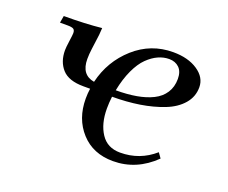

<svg xmlns="http://www.w3.org/2000/svg" viewBox="-84 -581 850 716"><g transform="rotate(20 341.5 -222.5)"><path d="M58.1 -411.1 63 -439Q149.4 -439 212.9 -445.8L210.9 -418L203.1 -358.9Q200.2 -337.4 200.2 -318.8Q200.2 -255.9 252.9 -247.1Q273.9 -335 339.6 -393.6Q405.3 -452.1 493.2 -452.1Q552.7 -452.1 590.8 -426.5Q628.9 -400.9 628.9 -361.8Q628.9 -324.2 604.2 -295.7Q579.6 -267.1 537.1 -250.5Q494.6 -233.9 443.6 -225.8Q392.6 -217.8 335 -217.8Q332 -193.4 332 -169.9Q332 -109.9 357.7 -71Q383.3 -32.2 434.1 -32.2Q511.7 -32.2 569.8 -83L584 -63Q512.7 6.8 419.9 6.8Q340.3 6.8 292.7 -45.7Q245.1 -98.1 245.1 -178.2Q245.1 -198.2 248 -217.8H221.2Q162.6 -217.8 136.7 -246.6Q110.8 -275.4 110.8 -320.8Q110.8 -332.5 114.5 -358.4Q118.2 -384.3 118.2 -391.1Q118.2 -402.8 111.8 -407Q105.5 -411.1 87.9 -411.1ZM339.8 -245.1Q385.3 -245.1 421.4 -251.5Q457.5 -257.8 485.1 -271.5Q512.7 -285.2 527.8 -308.6Q543 -332 543 -363.8Q543 -393.1 527.6 -408Q512.2 -422.9 487.8 -422.9Q465.8 -422.9 444.6 -413.3Q423.3 -403.8 402.8 -383.8Q382.3 -363.8 365.7 -328.1Q349.1 -292.5 339.8 -245.1Z"/></g></svg>

Font: Dihjauti
Style: Bold Italic
Weight: 700
Italic angle: -9°
Designer: T. Christopher White
Version: Version 3.0.0